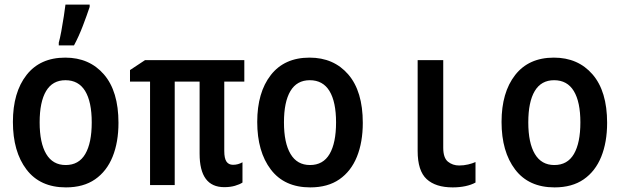

<svg xmlns="http://www.w3.org/2000/svg" viewBox="-20 -803 2690 833"><path d="M266 10Q154 10 95 -67.5Q36 -145 36 -274Q36 -402 95 -477.5Q154 -553 263 -553Q368 -553 431 -480Q494 -407 494 -270Q494 -186 468.5 -123Q443 -60 392.5 -25Q342 10 266 10ZM265 -87Q322 -87 350 -135Q378 -183 378 -272Q378 -361 349.5 -408Q321 -455 264 -455Q208 -455 180 -408Q152 -361 152 -272Q152 -183 180.5 -135Q209 -87 265 -87ZM235 -618Q240 -635 246 -667.5Q252 -700 257 -733Q262 -766 264 -783H369V-773Q357 -737 339.5 -691Q322 -645 301 -606H235Z M953 9Q846 9 846 -136V-449H738V0H631V-449H544V-499L609 -542H1040V-449H953V-148Q953 -116 962.5 -102Q972 -88 991 -88Q1013 -88 1032 -99V-11Q1020 -3 999.5 3Q979 9 953 9Z M1326 10Q1214 10 1155 -67.5Q1096 -145 1096 -274Q1096 -402 1155 -477.5Q1214 -553 1323 -553Q1428 -553 1491 -480Q1554 -407 1554 -270Q1554 -186 1528.5 -123Q1503 -60 1452.5 -25Q1402 10 1326 10ZM1325 -87Q1382 -87 1410 -135Q1438 -183 1438 -272Q1438 -361 1409.5 -408Q1381 -455 1324 -455Q1268 -455 1240 -408Q1212 -361 1212 -272Q1212 -183 1240.5 -135Q1269 -87 1325 -87Z M1944 10Q1870 10 1831 -26Q1792 -62 1792 -148V-542H1903V-162Q1903 -118 1923.5 -101.5Q1944 -85 1972 -85Q1992 -85 2011 -89.5Q2030 -94 2043 -100V-11Q2025 -1 1999.5 4.5Q1974 10 1944 10Z M2386 10Q2274 10 2215 -67.5Q2156 -145 2156 -274Q2156 -402 2215 -477.5Q2274 -553 2383 -553Q2488 -553 2551 -480Q2614 -407 2614 -270Q2614 -186 2588.5 -123Q2563 -60 2512.5 -25Q2462 10 2386 10ZM2385 -87Q2442 -87 2470 -135Q2498 -183 2498 -272Q2498 -361 2469.5 -408Q2441 -455 2384 -455Q2328 -455 2300 -408Q2272 -361 2272 -272Q2272 -183 2300.5 -135Q2329 -87 2385 -87Z"/></svg>

Font: Noto Sans Mono Condensed SemiBold
Style: Regular
Weight: 600
Width: 3
Designer: Monotype Design Team
Foundry: Monotype Imaging Inc.
Version: Version 2.014